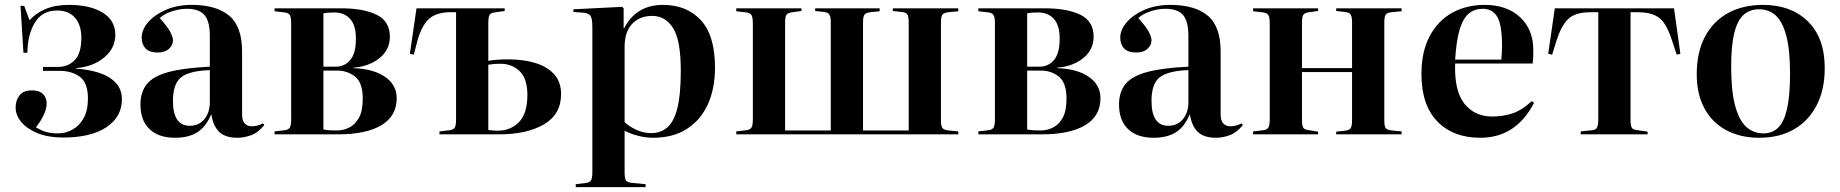

<svg xmlns="http://www.w3.org/2000/svg" viewBox="-20 -550 7531 786"><path d="M238 13Q178 13 134.5 -4.5Q91 -22 67.5 -50Q44 -78 44 -110Q44 -139 60 -159.5Q76 -180 110 -180Q141 -180 156 -165Q171 -150 171 -126Q171 -105 159 -79.5Q147 -54 127 -29Q146 -17 166.5 -10.5Q187 -4 218 -4Q249 -4 277 -19.5Q305 -35 322.5 -66.5Q340 -98 340 -146Q340 -211 307 -235.5Q274 -260 223 -260H156V-276H218Q259 -276 286 -304Q313 -332 313 -395Q313 -448 287 -477.5Q261 -507 214 -507Q153 -507 123 -458Q93 -409 92 -334H76L64 -526H79L101 -467Q125 -495 165 -512.5Q205 -530 263 -530Q348 -530 400 -498.5Q452 -467 452 -407Q452 -353 407 -315Q362 -277 291 -271V-269Q341 -266 384 -252.5Q427 -239 453 -212Q479 -185 479 -143Q479 -72 416 -29.5Q353 13 238 13Z M697 14Q629 14 592 -21.5Q555 -57 555 -122Q555 -173 581 -205.5Q607 -238 669.5 -255Q732 -272 839 -277V-403Q839 -463 817 -488.5Q795 -514 745 -514Q714 -514 682 -503Q650 -492 634 -476Q667 -439 677.5 -418.5Q688 -398 688 -385Q688 -365 671.5 -350Q655 -335 625 -335Q592 -335 576 -351.5Q560 -368 560 -396Q560 -428 586 -458.5Q612 -489 658.5 -509.5Q705 -530 766 -530Q865 -530 918 -486Q971 -442 971 -340V-82Q971 -56 982 -44.5Q993 -33 1011 -33Q1033 -33 1057 -45L1062 -38Q1037 -7 1008 3.5Q979 14 952 14Q902 14 877 -10.5Q852 -35 845 -83Q823 -30 787 -8Q751 14 697 14ZM757 -35Q794 -35 816.5 -62Q839 -89 839 -132V-263Q755 -260 721.5 -233.5Q688 -207 688 -137Q688 -35 757 -35Z M1104 0V-12L1146 -17Q1161 -19 1166.5 -28Q1172 -37 1172 -63V-453Q1172 -479 1166.5 -488Q1161 -497 1146 -499L1104 -504V-516H1376Q1468 -516 1522 -489.5Q1576 -463 1576 -400Q1576 -346 1533.5 -312Q1491 -278 1427 -273V-271Q1510 -268 1557 -235Q1604 -202 1604 -148Q1604 -75 1541.5 -37.5Q1479 0 1364 0ZM1304 -277H1354Q1391 -277 1414 -304.5Q1437 -332 1437 -392Q1437 -447 1413 -473Q1389 -499 1348 -499Q1334 -499 1322 -498Q1310 -497 1304 -496ZM1361 -16Q1386 -16 1410 -28Q1434 -40 1449.5 -68Q1465 -96 1465 -146Q1465 -211 1434 -236Q1403 -261 1361 -261H1304V-20Q1319 -17 1332.5 -16.5Q1346 -16 1361 -16Z M1779 0V-12L1822 -17Q1837 -19 1842 -28Q1847 -37 1847 -63V-500H1821Q1764 -499 1735 -471.5Q1706 -444 1689 -384L1674 -326L1658 -330L1685 -516H2046V-505L2003 -499Q1988 -497 1983.5 -488Q1979 -479 1979 -455V-301Q1995 -304 2015.5 -305.5Q2036 -307 2062 -307Q2123 -307 2172 -292Q2221 -277 2249 -245.5Q2277 -214 2277 -165Q2277 -82 2207 -41Q2137 0 2023 0ZM2017 -15Q2071 -15 2105 -50.5Q2139 -86 2139 -161Q2139 -228 2107.5 -258.5Q2076 -289 2028 -289Q2013 -289 2001.5 -288Q1990 -287 1979 -285V-18Q1987 -17 1996 -16Q2005 -15 2017 -15Z M2337 216V204L2379 199Q2393 197 2399 189Q2405 181 2405 154V-437Q2405 -472 2398 -484Q2391 -496 2369 -498L2327 -501L2328 -512L2527 -522L2533 -516V-434H2535Q2584 -530 2694 -530Q2791 -530 2849 -467.5Q2907 -405 2907 -273Q2907 -187 2877.5 -122.5Q2848 -58 2791.5 -22Q2735 14 2653 14Q2624 14 2592.5 6Q2561 -2 2537 -15V154Q2537 179 2542 188Q2547 197 2570 199L2623 204V216ZM2646 -5Q2684 -5 2711 -27.5Q2738 -50 2752.5 -105.5Q2767 -161 2767 -260Q2767 -385 2735.5 -435Q2704 -485 2650 -485Q2599 -485 2568 -452.5Q2537 -420 2537 -358V-50Q2556 -32 2585 -18.5Q2614 -5 2646 -5Z M2994 0V-12L3036 -17Q3051 -19 3056.5 -28Q3062 -37 3062 -63V-453Q3062 -479 3056.5 -488Q3051 -497 3036 -499L2994 -504V-516H3261V-505L3218 -499Q3203 -496 3198.5 -487.5Q3194 -479 3194 -455V-16H3381V-458Q3381 -481 3375.5 -490Q3370 -499 3353 -501L3317 -505V-516H3581V-504L3543 -500Q3525 -498 3519 -490Q3513 -482 3513 -458V-16H3700V-458Q3700 -481 3695 -490Q3690 -499 3672 -501L3635 -505V-516H3903V-504L3863 -500Q3844 -498 3838 -490Q3832 -482 3832 -458V-58Q3832 -34 3838 -26Q3844 -18 3863 -16L3903 -12V0Z M3985 0V-12L4027 -17Q4042 -19 4047.5 -28Q4053 -37 4053 -63V-453Q4053 -479 4047.5 -488Q4042 -497 4027 -499L3985 -504V-516H4257Q4349 -516 4403 -489.5Q4457 -463 4457 -400Q4457 -346 4414.5 -312Q4372 -278 4308 -273V-271Q4391 -268 4438 -235Q4485 -202 4485 -148Q4485 -75 4422.5 -37.5Q4360 0 4245 0ZM4185 -277H4235Q4272 -277 4295 -304.5Q4318 -332 4318 -392Q4318 -447 4294 -473Q4270 -499 4229 -499Q4215 -499 4203 -498Q4191 -497 4185 -496ZM4242 -16Q4267 -16 4291 -28Q4315 -40 4330.5 -68Q4346 -96 4346 -146Q4346 -211 4315 -236Q4284 -261 4242 -261H4185V-20Q4200 -17 4213.5 -16.5Q4227 -16 4242 -16Z M4703 14Q4635 14 4598 -21.5Q4561 -57 4561 -122Q4561 -173 4587 -205.5Q4613 -238 4675.5 -255Q4738 -272 4845 -277V-403Q4845 -463 4823 -488.5Q4801 -514 4751 -514Q4720 -514 4688 -503Q4656 -492 4640 -476Q4673 -439 4683.5 -418.5Q4694 -398 4694 -385Q4694 -365 4677.5 -350Q4661 -335 4631 -335Q4598 -335 4582 -351.5Q4566 -368 4566 -396Q4566 -428 4592 -458.5Q4618 -489 4664.5 -509.5Q4711 -530 4772 -530Q4871 -530 4924 -486Q4977 -442 4977 -340V-82Q4977 -56 4988 -44.5Q4999 -33 5017 -33Q5039 -33 5063 -45L5068 -38Q5043 -7 5014 3.5Q4985 14 4958 14Q4908 14 4883 -10.5Q4858 -35 4851 -83Q4829 -30 4793 -8Q4757 14 4703 14ZM4763 -35Q4800 -35 4822.5 -62Q4845 -89 4845 -132V-263Q4761 -260 4727.5 -233.5Q4694 -207 4694 -137Q4694 -35 4763 -35Z M5110 0V-12L5152 -17Q5167 -19 5172.5 -28Q5178 -37 5178 -63V-453Q5178 -479 5172.5 -488Q5167 -497 5152 -499L5110 -504V-516H5376V-505L5333 -499Q5319 -496 5314.5 -487.5Q5310 -479 5310 -455V-271H5515V-458Q5515 -481 5509.5 -490Q5504 -499 5487 -501L5450 -505V-516H5718V-504L5677 -500Q5658 -498 5652.5 -490Q5647 -482 5647 -458V-58Q5647 -34 5652.5 -26Q5658 -18 5677 -16L5718 -12V0H5450V-11L5487 -15Q5504 -17 5509.5 -26Q5515 -35 5515 -58V-255H5310V-61Q5310 -37 5314.5 -28.5Q5319 -20 5333 -18L5376 -11V0Z M6040 14Q5929 14 5864 -53Q5799 -120 5799 -247Q5799 -338 5832.5 -401.5Q5866 -465 5924.5 -497.5Q5983 -530 6058 -530Q6149 -530 6203 -479.5Q6257 -429 6257 -344Q6257 -330 6256.5 -317Q6256 -304 6254 -290H5937Q5933 -178 5975 -125.5Q6017 -73 6089 -73Q6131 -73 6169.5 -85Q6208 -97 6251 -136L6260 -129Q6186 14 6040 14ZM5937 -306H6126Q6127 -318 6128 -332Q6129 -346 6129 -361Q6129 -446 6110 -480Q6091 -514 6050 -514Q6017 -514 5993.5 -495Q5970 -476 5956 -431Q5942 -386 5937 -306Z M6451 0V-12L6498 -17Q6512 -18 6517.5 -27.5Q6523 -37 6523 -63V-500H6493Q6428 -500 6399.5 -472Q6371 -444 6352 -384L6334 -326L6318 -330L6345 -516H6833L6859 -330L6844 -326L6825 -384Q6812 -424 6796 -450Q6780 -476 6753.5 -488Q6727 -500 6683 -500H6655V-61Q6655 -37 6659.5 -28.5Q6664 -20 6678 -18L6725 -11V0Z M7182 14Q7105 14 7047 -17Q6989 -48 6957.5 -106.5Q6926 -165 6926 -246Q6926 -336 6959.5 -399.5Q6993 -463 7054 -496.5Q7115 -530 7198 -530Q7312 -530 7381 -462.5Q7450 -395 7450 -271Q7450 -183 7417 -119Q7384 -55 7324 -20.5Q7264 14 7182 14ZM7199 -4Q7235 -4 7259 -27Q7283 -50 7295.5 -103.5Q7308 -157 7308 -248Q7308 -346 7292.5 -404Q7277 -462 7249 -487Q7221 -512 7181 -512Q7144 -512 7118.5 -490Q7093 -468 7080 -416Q7067 -364 7067 -276Q7067 -176 7083.5 -116Q7100 -56 7129.5 -30Q7159 -4 7199 -4Z"/></svg>

Font: Literata 72pt SemiBold
Style: Regular
Weight: 600
Designer: Latin by Veronika Burian and Jose Scaglione. Greek by Irene Vlachou. Cyrillic by Vera Evstafieva.
Foundry: TypeTogether
Version: Version 3.002